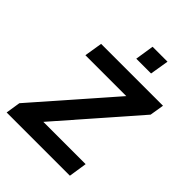

<svg xmlns="http://www.w3.org/2000/svg" viewBox="-254 -1044 1174 1174"><g transform="rotate(45 332.5 -457.5)"><path d="M18 0 33 -95 511 -641 523 -588H111L130 -705H665L650 -613L171 -65L158 -118H583L565 0ZM346 -793 365 -915H494L474 -793Z"/></g></svg>

Font: Nunito Sans 6pt
Style: Bold Italic
Weight: 700
Italic angle: -9°
Version: Version 3.101;gftools[0.9.27]